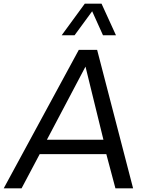

<svg xmlns="http://www.w3.org/2000/svg" viewBox="-49 -1020 817 1040"><path d="M355 -829.1H285.2L410.2 -1000H501L579.1 -829.1H508.8L450.2 -959ZM526.9 -185.1H166L67.9 0H-28.8L377.9 -750H477.1L671.9 0H576.2ZM511.2 -263.2 414.1 -659.2 205.1 -263.2Z"/></svg>

Font: Oakes Grotesk
Style: Italic
Weight: 400
Designer: Samuel Oakes
Foundry: Samuel Oakes
Version: Version 1.0 | wf-rip DC20170320